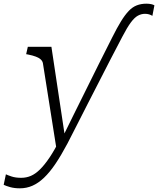

<svg xmlns="http://www.w3.org/2000/svg" viewBox="-115 -791 858 1042"><path d="M-83 155Q-73 160 -51.5 167Q-30 174 0 174Q28 174 52.5 163.5Q77 153 102 128.5Q127 104 154.5 63Q182 22 213 -39L224 -45Q253 -105 286 -171Q319 -237 353 -306Q387 -375 422.5 -446Q458 -517 494 -588Q520 -640 541.5 -675Q563 -710 583.5 -731.5Q604 -753 627.5 -762Q651 -771 679 -771Q694 -771 705.5 -768.5Q717 -766 723 -762L712 -705Q704 -710 694 -713Q684 -716 672 -716Q652 -716 633.5 -706Q615 -696 595 -669Q575 -642 549 -592Q514 -526 482.5 -464.5Q451 -403 421 -344.5Q391 -286 362.5 -230.5Q334 -175 306.5 -120.5Q279 -66 251 -12Q217 52 186 98Q155 144 124 173.5Q93 203 61 217Q29 231 -7 231Q-37 231 -60 224.5Q-83 218 -95 212ZM118 -447Q116 -459 106.5 -468Q97 -477 80 -483.5Q63 -490 38 -495L27 -497L36 -537H164L239 -39L218 -14L193 27Z"/></svg>

Font: Roboto Serif ExtraLight
Style: Italic
Weight: 250
Italic angle: -10°
Designer: Greg Gazdowicz
Foundry: Commercial Type
Version: Version 1.008